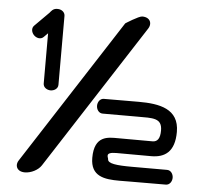

<svg xmlns="http://www.w3.org/2000/svg" viewBox="-48 -679 782 740"><g transform="rotate(5 343.0 -309.5)"><path d="M500.6 -584.7C508.7 -597.8 508.1 -614.4 494.2 -622.9C488.4 -626.4 481.2 -628 473.2 -628C459.5 -628 409.9 -595.8 409.9 -595.8C409.1 -594.7 47 -33.7 46.8 -33.4C38.3 -20.3 39.2 -3.7 53 4.8C58.9 8.4 66.2 10 74.2 10C98.5 10 125.7 -4 137.7 -22.6ZM619.9 9.6C635.1 9.6 643.9 -5.2 643.9 -18.9C643.9 -32.6 635.1 -47.4 619.9 -47.4L484.9 -47.4C423.5 -47.4 389.8 -51.5 389.8 -68.7C389.8 -76.1 372.7 -95.1 419.3 -95.1C419.3 -95.1 473.6 -94.7 554.4 -94.7C606.4 -94.7 644.7 -118.7 644.7 -196.4C644.7 -285.9 568.4 -299.2 488.4 -299.2C407.6 -299.2 353.3 -298.8 353.3 -298.8C338.2 -298.8 329.4 -284 329.4 -270.3C329.4 -256.6 338.1 -241.8 353.4 -241.8L488.4 -241.8C547.7 -241.8 583.4 -245.3 583.4 -196.4C583.4 -166.1 573.6 -152.1 554.4 -152.1C554.4 -152.1 500.2 -152.5 419.4 -152.5C383.5 -152.5 328.6 -156.2 328.6 -68.7C328.6 3.2 382.2 10.4 440.8 10.3C454.8 10.3 469.6 10 484.9 10C565.7 10 619.9 9.6 619.9 9.6ZM146.1 -628.5C127.6 -629.9 119.5 -615.2 116.2 -611.7C115.9 -611.4 61 -556.5 61 -556.4C50.3 -545.7 54.4 -529 64.2 -519.3C73.8 -509.6 90.5 -505.3 101.3 -516.1L117.1 -531.9C117.1 -451.9 117.2 -337.5 117.2 -337.5C117.2 -322.4 131.9 -313.5 145.7 -313.5C159.4 -313.5 174.2 -322.3 174.2 -337.5V-604.6C173.8 -619.6 159.7 -628.5 146.1 -628.5Z"/></g></svg>

Font: Hi.
Style: Black
Weight: 400
Designer: Mew Too, Robert Jablonski
Foundry: Cannot Into Space Fonts
Version: Version 1.996